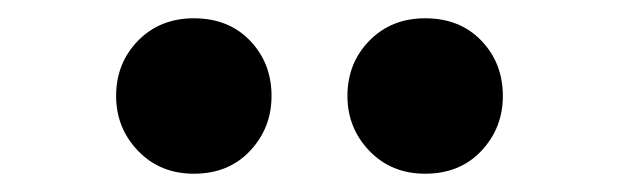

<svg xmlns="http://www.w3.org/2000/svg" viewBox="-20 -838 677 210"><path d="M192 -648Q155 -648 131 -673Q107 -698 107 -733Q107 -769 131 -793.5Q155 -818 192 -818Q230 -818 253.5 -793.5Q277 -769 277 -733Q277 -698 253.5 -673Q230 -648 192 -648ZM445 -648Q408 -648 384 -673Q360 -698 360 -733Q360 -769 384 -793.5Q408 -818 445 -818Q483 -818 506.5 -793.5Q530 -769 530 -733Q530 -698 506.5 -673Q483 -648 445 -648Z"/></svg>

Font: Noto Sans SC Thin Black
Style: Regular
Weight: 900
Version: Version 2.004-H2;hotconv 1.0.118;makeotfexe 2.5.65603